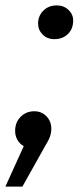

<svg xmlns="http://www.w3.org/2000/svg" viewBox="-50 -543 297 711"><path d="M91 -456Q91 -484 110.5 -503.5Q130 -523 160 -523Q186 -523 203.5 -506.5Q221 -490 221 -467Q221 -436 201.5 -417Q182 -398 151 -398Q125 -398 108 -415Q91 -432 91 -456ZM140 -66Q140 -51 135 -37Q130 -23 117 -2L33 148H-30L38 -2Q23 -10 14.5 -25Q6 -40 6 -58Q6 -90 26.5 -110.5Q47 -131 77 -131Q104 -131 122 -112.5Q140 -94 140 -66Z"/></svg>

Font: Idrija
Style: Italic
Weight: 500
Italic angle: -11.3°
Designer: Julieta Ulanovsky
Foundry: Julieta Ulanovsky
Version: Version 7.200